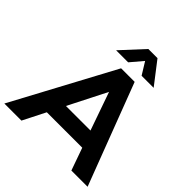

<svg xmlns="http://www.w3.org/2000/svg" viewBox="-272 -1101 1272 1272"><g transform="rotate(45 364.5 -465.0)"><path d="M598 0 542 -158H210L130 0H-30L352 -712H479L750 0ZM270 -277H500L406 -545ZM357 -773H244L389 -930H475L596 -773H483L430 -859Z"/></g></svg>

Font: Muli ExtraBold
Style: Italic
Weight: 800
Italic angle: -4.541°
Designer: Vernon Adams
Foundry: Vernon Adams
Version: Version 2.000